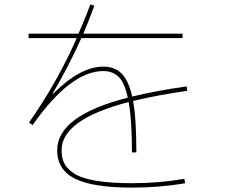

<svg xmlns="http://www.w3.org/2000/svg" viewBox="-20 -823 1040 873"><path d="M110 -650V-670H337Q375 -758 391 -803L409 -797Q380 -719 359 -670H810V-650H350Q291 -519 219 -397L221 -396Q344 -520 450 -520Q502 -520 533.5 -488Q565 -456 581 -384Q697 -412 829 -430L831 -410Q703 -392 585 -364Q600 -285 600 -130H580Q580 -278 565 -359Q260 -280 260 -140Q260 -107 271 -83Q282 -59 313.5 -36.5Q345 -14 412 -2Q479 10 580 10Q705 10 818 -10L822 10Q708 30 580 30Q402 30 321 -10.5Q240 -51 240 -140Q240 -297 561 -379Q546 -448 519 -474Q492 -500 450 -500Q301 -500 128 -254L112 -266Q241 -450 329 -650Z"/></svg>

Font: Mplus 1p Thin
Style: Regular
Weight: 250
Version: Version 1.061